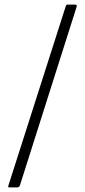

<svg xmlns="http://www.w3.org/2000/svg" viewBox="-20 -762 371 838"><path d="M22 56Q14 56 16 50L267 -735Q269 -742 276 -742H308Q318 -742 314 -731L67 47Q65 52 62 54Q59 56 54 56H22Z"/></svg>

Font: Libre Franklin ExtraLight
Style: Regular
Weight: 250
Designer: Pablo Impallari, Rodrigo Fuenzalida, Nhung Nguyen
Foundry: Impallari Type
Version: Version 3.000